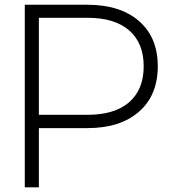

<svg xmlns="http://www.w3.org/2000/svg" viewBox="-20 -798 737 818"><path d="M652.2 -515.6Q652.2 -392.2 572.2 -322.2Q492.2 -252.2 352.2 -252.2H145.6V0H85.6V-777.8H352.2Q492.2 -777.8 572.2 -708.3Q652.2 -638.9 652.2 -515.6ZM592.2 -515.6Q592.2 -614.4 530.6 -668.3Q468.9 -722.2 352.2 -722.2H145.6V-308.9H352.2Q468.9 -308.9 530.6 -362.8Q592.2 -416.7 592.2 -515.6Z"/></svg>

Font: Paperlogy 3 Light
Style: Regular
Weight: 300
Designer: redesigned by Lee Juim, glyphs from Gmarket Sans & Montserrat
Foundry: PT&
Version: Version 1.001